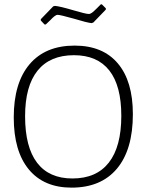

<svg xmlns="http://www.w3.org/2000/svg" viewBox="-20 -854 671 880"><path d="M589 -331Q589 -168 516 -81Q443 6 308 6Q181 6 112 -77.5Q43 -161 43 -316Q43 -474 115.5 -559.5Q188 -645 322 -645Q451 -645 520 -563.5Q589 -482 589 -331ZM95 -321Q95 -180 150 -108Q205 -36 312 -36Q422 -36 479 -109Q536 -182 536 -323Q536 -461 481 -531Q426 -601 319 -601Q209 -601 152 -530Q95 -459 95 -321ZM465 -816V-810L408 -751L400 -748Q379 -750 320 -768Q256 -786 244 -786Q238 -786 229.5 -779.5Q221 -773 212 -763L190 -742H184L167 -760V-766L224 -825L232 -827Q255 -825 316 -807Q373 -790 387 -790Q394 -790 402 -796Q410 -802 423 -815Q423 -815 442 -834H447Z"/></svg>

Font: Luna Sans Light
Style: Regular
Weight: 300
Designer: Juan Pablo del Peral
Foundry: Huerta Tipografica
Version: Version 2.001; ttfautohint (v1.5)